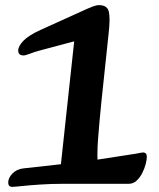

<svg xmlns="http://www.w3.org/2000/svg" viewBox="-20 -716 620 748"><path d="M12 -5Q12 -23 28.5 -40Q45 -57 71 -60L269 -82L212 -27L269 -555L138 -520Q115 -514 97 -507Q79 -500 72 -500Q62 -500 56.5 -504.5Q51 -509 51 -519Q51 -536 71 -557Q91 -578 137 -599L318 -681Q327 -685 341 -690.5Q355 -696 366 -696Q398 -696 404 -670.5Q410 -645 403 -584L375 -319Q367 -240 362 -175Q357 -110 362 -53L307 -86L508 -117Q519 -119 526 -120.5Q533 -122 537 -122Q552 -122 552 -105Q552 -94 547.5 -76.5Q543 -59 534 -41.5Q525 -24 512 -12Q499 0 482 0H231Q179 0 135.5 3Q92 6 63.5 9Q35 12 28 12Q12 12 12 -5Z"/></svg>

Font: Alkatra Medium
Style: Regular
Weight: 500
Designer: Suman Bhandary
Version: Version 1.100;gftools[0.9.22]